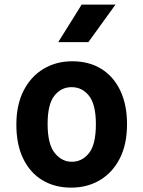

<svg xmlns="http://www.w3.org/2000/svg" viewBox="-20 -830 640 857"><path d="M298 7.5Q224 7.5 169 -25.8Q114 -59 83.5 -122Q53 -185 53 -273.5Q53 -362 85.2 -425.2Q117.5 -488.5 174 -522.5Q230.5 -556.5 302.5 -556.5Q378 -556.5 432.8 -522.2Q487.5 -488 517.2 -425Q547 -362 547 -276Q547 -185 514.2 -121.8Q481.5 -58.5 425.2 -25.5Q369 7.5 298 7.5ZM300.5 -108Q346.5 -108 377.2 -146.5Q408 -185 408 -275.5Q408 -363.5 377.5 -402.2Q347 -441 299.5 -441Q253 -441 222.8 -402.8Q192.5 -364.5 192.5 -277Q192.5 -187 224 -147.5Q255.5 -108 300.5 -108ZM240 -642 344.5 -809.5H495.5L374.5 -642Z"/></svg>

Font: Spline Sans Mono SemiBold
Style: Regular
Weight: 600
Monospace: yes
Version: Version 1.004